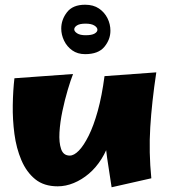

<svg xmlns="http://www.w3.org/2000/svg" viewBox="-20 -770 721 812"><path d="M224 18Q166 18 129 -12Q92 -42 70.5 -92.5Q49 -143 41 -203.5Q33 -264 34 -325.5Q35 -387 41 -439L289 -457Q279 -432 266.5 -390Q254 -348 244 -300.5Q234 -253 231.5 -210Q229 -167 238.5 -139.5Q248 -112 275 -112Q293 -112 313.5 -133Q334 -154 355 -196Q376 -238 393.5 -301Q411 -364 422 -448L459 -276Q459 -224 445.5 -179Q432 -134 409 -97.5Q386 -61 356 -35.5Q326 -10 292 4Q258 18 224 18ZM452 22Q441 -46 433 -102.5Q425 -159 421.5 -212Q418 -265 418 -322Q418 -379 422 -448L641 -464Q622 -338 615.5 -232Q609 -126 620 -16ZM340 -541Q308 -541 285.5 -557Q263 -573 251 -598Q239 -623 239 -649Q239 -687 263.5 -718.5Q288 -750 340 -750Q375 -750 398.5 -734Q422 -718 434.5 -693Q447 -668 447 -640Q447 -603 421.5 -572Q396 -541 340 -541ZM341.9 -621Q368 -621 380 -628Q392 -634.9 392 -644.1Q392 -654 379.1 -662Q366.3 -670 342 -670Q317 -670 305.5 -662.5Q294 -655 294 -645.8Q294 -637 306.3 -629Q318.7 -621 341.9 -621Z"/></svg>

Font: Marhey Light
Style: Regular
Weight: 300
Designer: Nur Syamsi & Bustanul Arifin
Foundry: Namelatype
Version: Version 1.000